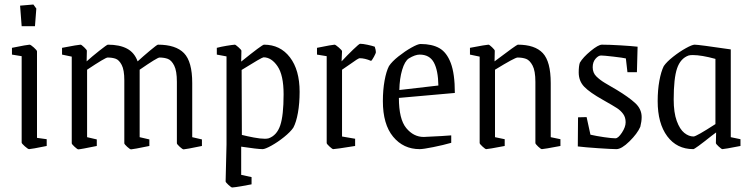

<svg xmlns="http://www.w3.org/2000/svg" viewBox="-20 -652 3333 851"><path d="M76 -20V-403L33 -410V-440Q102 -454 111 -454Q116 -454 130 -441.5Q144 -429 144 -424V-41L187 -35V-5Q118 9 109 9Q104 9 90 -3.5Q76 -16 76 -20ZM69 -627 128 -632 141 -614 135 -536H76Z M298 -17V-401L255 -410V-440Q328 -454 337 -454Q341 -454 353 -442.5Q365 -431 365 -427L364 -380Q386 -400 420 -427Q454 -454 458 -454Q510 -454 543 -436.5Q576 -419 590 -380Q614 -402 645 -428Q676 -454 680 -454Q759 -454 795.5 -416.5Q832 -379 832 -284V-44L875 -34V-5Q802 10 794 10Q789 10 776.5 -1.5Q764 -13 764 -17V-289Q764 -338 752 -361.5Q740 -385 724 -391Q708 -397 687 -397Q677 -397 599 -343V-44L642 -34V-5Q569 10 561 10Q556 10 543.5 -1.5Q531 -13 531 -17V-296Q531 -342 519.5 -364Q508 -386 493 -391.5Q478 -397 457 -397Q447 -397 366 -343V-44L409 -34V-5Q336 10 327 10Q323 10 310.5 -1.5Q298 -13 298 -17Z M980 152 984 -12V-402L941 -410V-440Q960 -445 984 -449Q1008 -453 1021 -454Q1024 -454 1037 -442.5Q1050 -431 1050 -427L1049 -379Q1142 -454 1150 -454Q1222 -454 1265 -398Q1308 -342 1308 -245Q1308 -194 1300.5 -152Q1293 -110 1280 -86Q1267 -67 1239 -44.5Q1211 -22 1183 -6.5Q1155 9 1144 9Q1122 9 1049 -2V123L1095 133V165Q1075 169 1049 173.5Q1023 178 1009 179Q1005 179 992.5 167.5Q980 156 980 152ZM1237 -234Q1237 -319 1210 -358.5Q1183 -398 1148 -398Q1141 -398 1051 -342L1052 -54Q1076 -48 1105 -42.5Q1134 -37 1154 -37Q1163 -37 1171 -39Q1207 -52 1222 -96Q1237 -140 1237 -234Z M1428 -18V-403L1385 -410V-440Q1454 -454 1463 -454Q1467 -454 1481.5 -441.5Q1496 -429 1496 -425L1494 -380Q1518 -406 1545 -432Q1572 -458 1576 -458Q1588 -458 1609 -453.5Q1630 -449 1641 -445Q1646 -430 1646 -421Q1646 -416 1637.5 -400.5Q1629 -385 1625 -382Q1597 -394 1574 -394Q1568 -394 1531 -367Q1516 -356 1496 -343V-47L1554 -37V-5Q1467 9 1457 9Q1453 9 1440.5 -2.5Q1428 -14 1428 -18Z M1677 -204Q1677 -253 1684.5 -294.5Q1692 -336 1704 -359Q1717 -379 1746 -402Q1775 -425 1803.5 -441Q1832 -457 1844 -457Q1895 -457 1927.5 -438.5Q1960 -420 1978 -372.5Q1996 -325 1996 -240L1748 -218Q1748 -124 1780.5 -84.5Q1813 -45 1858 -45L1937 -49L1980 -52V-19Q1945 -9 1900.5 0Q1856 9 1840 9Q1768 9 1722.5 -46Q1677 -101 1677 -204ZM1923 -273Q1922 -340 1903 -375Q1884 -410 1840 -410Q1820 -410 1792 -393Q1774 -381 1762.5 -342.5Q1751 -304 1750 -253Z M2106 -18V-401L2063 -410V-440Q2136 -454 2145 -454Q2149 -454 2161 -442.5Q2173 -431 2173 -427L2172 -380Q2270 -454 2275 -454Q2351 -454 2386 -416.5Q2421 -379 2421 -284V-44L2464 -35V-5Q2390 9 2382 9Q2377 9 2365 -2.5Q2353 -14 2353 -18V-289Q2353 -338 2340.5 -361.5Q2328 -385 2312 -391Q2296 -397 2274 -397Q2262 -397 2174 -343V-44L2217 -35V-5Q2144 9 2135 9Q2131 9 2118.5 -2.5Q2106 -14 2106 -18Z M2541 -3 2542 -132 2580 -133 2597 -55Q2623 -49 2657.5 -44Q2692 -39 2708 -39Q2720 -39 2736.5 -64Q2753 -89 2753 -110Q2753 -132 2742 -147Q2731 -162 2715 -172.5Q2699 -183 2653 -209Q2594 -242 2569.5 -267.5Q2545 -293 2545 -331Q2545 -359 2550 -374Q2564 -398 2598 -426Q2632 -454 2648 -454Q2680 -454 2730 -451Q2780 -448 2806 -445L2803 -332H2761L2754 -393Q2742 -396 2699 -401Q2656 -406 2644 -406Q2632 -406 2619.5 -391.5Q2607 -377 2607 -354Q2607 -329 2623.5 -313Q2640 -297 2661 -284.5Q2682 -272 2689 -268Q2693 -265 2713 -254Q2766 -222 2795 -195.5Q2824 -169 2824 -133Q2824 -114 2818 -90Q2805 -60 2770 -25.5Q2735 9 2712 9Q2693 9 2633 5Q2573 1 2541 -3Z M2895 -204Q2895 -253 2902.5 -294Q2910 -335 2922 -359Q2935 -378 2963.5 -400.5Q2992 -423 3020 -438.5Q3048 -454 3059 -454Q3076 -454 3219 -433V-44L3262 -35V-5Q3190 9 3182 9Q3178 9 3165.5 -2.5Q3153 -14 3153 -18L3154 -65L3134 -50Q3060 9 3053 9Q2980 9 2937.5 -48Q2895 -105 2895 -204ZM3151 -102V-391Q3089 -408 3050 -408Q3040 -408 3032 -406Q2996 -393 2981 -349Q2966 -305 2966 -211Q2966 -153 2979.5 -116Q2993 -79 3013 -63Q3033 -47 3054 -47Q3066 -47 3151 -102Z"/></svg>

Font: Grenze Light
Style: Regular
Weight: 300
Designer: Renata Polastri
Foundry: Omnibus-Type
Version: Version 1.002; ttfautohint (v1.8)